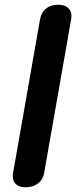

<svg xmlns="http://www.w3.org/2000/svg" viewBox="-20 -779 321 809"><path d="M34 -36Q34 -45 35 -50L149 -699Q154 -727 174 -743Q194 -759 225 -759Q251 -759 266 -746.5Q281 -734 281 -712Q281 -704 280 -699L166 -50Q161 -22 140 -6Q119 10 89 10Q62 10 48 -2Q34 -14 34 -36Z"/></svg>

Font: Kodchasan
Style: Bold Italic
Weight: 700
Italic angle: -10°
Version: Version 1.000; ttfautohint (v1.6)